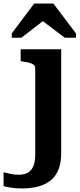

<svg xmlns="http://www.w3.org/2000/svg" viewBox="-89 -816 451 1079"><path d="M109 52V-433Q109 -445 100.5 -452Q92 -459 77 -463Q62 -467 40 -470L27 -472V-539H255V43Q255 100 239 138.5Q223 177 193 200Q163 223 123 233Q83 243 36 243Q0 243 -28.5 238.5Q-57 234 -69 230V152Q-53 156 -31 161Q-9 166 17 166Q45 166 65.5 155.5Q86 145 97.5 120Q109 95 109 52ZM211 -796H103L-23 -628V-604H31L193 -729L112 -727L275 -604H338V-628Z"/></svg>

Font: Roboto Serif SemiBold
Style: Regular
Weight: 600
Designer: Greg Gazdowicz
Foundry: Commercial Type
Version: Version 1.008